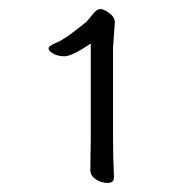

<svg xmlns="http://www.w3.org/2000/svg" viewBox="-20 -728 420 423"><path d="M229 -429Q229 -383 231 -339V-337Q231 -325 217 -325Q203 -325 191 -333Q179 -341 179 -353V-354L180 -424V-632Q138 -604 122.5 -604Q107 -604 97 -610Q87 -616 87 -621.5Q87 -627 105.5 -634.5Q124 -642 168 -678Q173 -682 183 -695Q193 -708 201 -708Q209 -708 221 -699Q233 -690 233 -679L229 -622Z"/></svg>

Font: ToneOZ-Pinyin-WenKai-Light
Style: Light
Weight: 300
Designer: Fontworks Inc.
Foundry: ToneOZ
Version: Version 0.240331